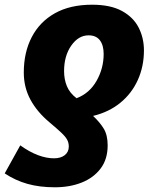

<svg xmlns="http://www.w3.org/2000/svg" viewBox="-55 -580 671 815"><path d="M336 -560Q414 -560 462.5 -533.5Q511 -507 533.5 -463Q556 -419 556 -366Q556 -298 530 -240.5Q504 -183 455.5 -143.5Q407 -104 340 -88Q368 -62 385 -34.5Q402 -7 402 37Q402 96 372 135.5Q342 175 291.5 195Q241 215 178 215Q113 215 61.5 200.5Q10 186 -35 156L31 37Q70 65 106 78.5Q142 92 174 92Q203 92 220 78.5Q237 65 237 42Q237 26 230 13Q223 0 205.5 -16.5Q188 -33 156 -60Q103 -104 74.5 -156.5Q46 -209 46 -272Q46 -358 80 -423Q114 -488 178.5 -524Q243 -560 336 -560ZM321 -430Q278 -430 247.5 -386.5Q217 -343 217 -278Q217 -243 229 -214Q241 -185 270 -163Q325 -184 355 -237Q385 -290 385 -351Q385 -388 369 -409Q353 -430 321 -430Z"/></svg>

Font: Noto Sans ExtraBold
Style: Italic
Weight: 800
Italic angle: -12°
Designer: Monotype Design Team
Foundry: Monotype Imaging Inc.
Version: Version 2.013; ttfautohint (v1.8.4.7-5d5b)